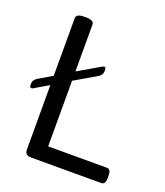

<svg xmlns="http://www.w3.org/2000/svg" viewBox="-107 -604 581 677"><g transform="rotate(20 183.0 -265.5)"><path d="M86.8 0Q74.9 0 69.6 -5.4Q64.2 -10.7 64.2 -22.6V-263.2L13.1 -233.1Q8.7 -229.9 5.5 -229.9Q-1.6 -229.9 -1.6 -240.2V-244.9Q-1.6 -258.8 13.1 -267.9L64.2 -298.1V-514.5Q64.2 -530.7 94.3 -530.7H100.7Q130.8 -530.7 130.8 -514.5V-338.5L212.8 -386.4Q219.2 -389.6 220 -389.6Q227.1 -389.6 227.1 -378.9V-374.2Q227.1 -360.3 212.8 -351.6L130.8 -303.6V-57.5H350.8Q366.2 -57.5 366.2 -34.9V-22.6Q366.2 0 350.8 0Z"/></g></svg>

Font: Jaldi
Style: Regular
Weight: 400
Designer: Pablo Cosgaya and Nicolas Silva
Foundry: Omnibus-Type
Version: Version 1.001;PS 001.001;hotconv 1.0.70;makeotf.lib2.5.58329